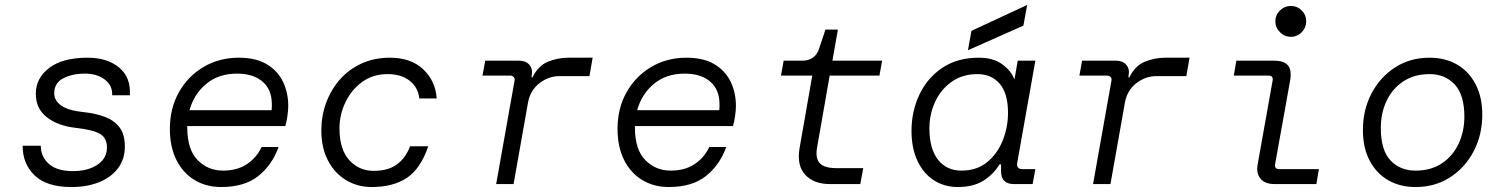

<svg xmlns="http://www.w3.org/2000/svg" viewBox="-20 -740 6040 772"><path d="M267 12Q168 12 119.5 -34.5Q71 -81 71 -154H144Q144 -110 176.5 -81Q209 -52 273 -52Q333 -52 371.5 -77.5Q410 -103 410 -147Q410 -185 382.5 -201.5Q355 -218 284 -226Q213 -234 168.5 -268.5Q124 -303 124 -363Q124 -426 178 -467Q232 -508 332 -508Q412 -508 459.5 -468Q507 -428 502 -357H431Q433 -396 401.5 -420Q370 -444 322 -444Q270 -444 234 -425Q198 -406 198 -365Q198 -335 227 -315Q256 -295 318 -289Q365 -284 402 -270Q439 -256 460.5 -228Q482 -200 482 -151Q482 -100 454.5 -63.5Q427 -27 378.5 -7.5Q330 12 267 12Z M869 12Q809 12 762.5 -16Q716 -44 689.5 -96.5Q663 -149 663 -222Q663 -304 699 -368.5Q735 -433 798 -470.5Q861 -508 940 -508Q1009 -508 1053 -481.5Q1097 -455 1118 -411Q1139 -367 1139 -314Q1139 -297 1135.5 -272.5Q1132 -248 1127 -233H733Q733 -230 733 -227Q733 -139 774.5 -96.5Q816 -54 877 -54Q933 -54 972 -79.5Q1011 -105 1032 -149H1100Q1075 -78 1019.5 -33Q964 12 869 12ZM933 -444Q859 -444 809.5 -403Q760 -362 742 -297H1072Q1073 -303 1073 -309Q1073 -315 1073 -321Q1073 -380 1035.5 -412Q998 -444 933 -444Z M1475 12Q1417 12 1371 -16Q1325 -44 1298.5 -95Q1272 -146 1272 -216Q1272 -273 1291 -325.5Q1310 -378 1345.5 -419Q1381 -460 1432.5 -484Q1484 -508 1548 -508Q1632 -508 1681.5 -461.5Q1731 -415 1736 -344H1666Q1661 -389 1627 -415.5Q1593 -442 1538 -442Q1479 -442 1435.5 -410Q1392 -378 1368.5 -328Q1345 -278 1345 -224Q1345 -139 1384.5 -96Q1424 -53 1482 -53Q1541 -53 1576 -79Q1611 -105 1629 -152H1702Q1671 -61 1615.5 -24.5Q1560 12 1475 12Z M1975 0 2049 -416Q2051 -424 2045.5 -430Q2040 -436 2032 -436H1920L1931 -496H2068Q2094 -496 2108.5 -479.5Q2123 -463 2118 -437L2117 -429H2121Q2144 -476 2183.5 -492Q2223 -508 2266 -508H2363L2350 -434H2230Q2186 -434 2149 -405.5Q2112 -377 2103 -327L2045 0Z M2669 12Q2609 12 2562.5 -16Q2516 -44 2489.5 -96.5Q2463 -149 2463 -222Q2463 -304 2499 -368.5Q2535 -433 2598 -470.5Q2661 -508 2740 -508Q2809 -508 2853 -481.5Q2897 -455 2918 -411Q2939 -367 2939 -314Q2939 -297 2935.5 -272.5Q2932 -248 2927 -233H2533Q2533 -230 2533 -227Q2533 -139 2574.5 -96.5Q2616 -54 2677 -54Q2733 -54 2772 -79.5Q2811 -105 2832 -149H2900Q2875 -78 2819.5 -33Q2764 12 2669 12ZM2733 -444Q2659 -444 2609.5 -403Q2560 -362 2542 -297H2872Q2873 -303 2873 -309Q2873 -315 2873 -321Q2873 -380 2835.5 -412Q2798 -444 2733 -444Z M3316 0Q3252 0 3217.5 -37.5Q3183 -75 3195 -145L3246 -436H3120L3131 -496H3206Q3258 -496 3274 -546L3299 -621H3349L3327 -496H3527L3516 -436H3316L3265 -145Q3258 -103 3276.5 -83.5Q3295 -64 3343 -64H3451L3439 0Z M3831 12Q3778 12 3736 -14.5Q3694 -41 3669.5 -92Q3645 -143 3645 -214Q3645 -292 3676.5 -359Q3708 -426 3768.5 -467Q3829 -508 3916 -508Q3974 -508 4010.5 -481Q4047 -454 4059 -420L4072 -496H4143L4070 -85Q4066 -60 4091 -60H4143L4132 0H4055Q4032 0 4018.5 -12.5Q4005 -25 4005 -53V-79H3999Q3973 -37 3932.5 -12.5Q3892 12 3831 12ZM3846 -54Q3907 -54 3948.5 -87.5Q3990 -121 4011.5 -174.5Q4033 -228 4033 -286Q4033 -365 3999.5 -403.5Q3966 -442 3910 -442Q3849 -442 3805.5 -410.5Q3762 -379 3739.5 -329.5Q3717 -280 3717 -224Q3717 -142 3751.5 -98Q3786 -54 3846 -54ZM3872 -538 3886 -616 4110 -720 4095 -637Z M4375 0 4449 -416Q4451 -424 4445.5 -430Q4440 -436 4432 -436H4320L4331 -496H4468Q4494 -496 4508.5 -479.5Q4523 -463 4518 -437L4517 -429H4521Q4544 -476 4583.5 -492Q4623 -508 4666 -508H4763L4750 -434H4630Q4586 -434 4549 -405.5Q4512 -377 4503 -327L4445 0Z M5170 -592Q5145 -592 5126.5 -610.5Q5108 -629 5108 -654Q5108 -680 5126.5 -698Q5145 -716 5170 -716Q5196 -716 5214 -698Q5232 -680 5232 -654Q5232 -629 5214 -610.5Q5196 -592 5170 -592ZM5103 0Q5066 0 5048 -22Q5030 -44 5037 -80L5097 -416Q5100 -436 5081 -436H4941L4951 -496H5104Q5143 -496 5159 -476.5Q5175 -457 5167 -414L5107 -80Q5104 -60 5123 -60H5283L5273 0Z M5672 12Q5609 12 5561.5 -15.5Q5514 -43 5487 -94.5Q5460 -146 5460 -217Q5460 -298 5494.5 -364Q5529 -430 5589.5 -469Q5650 -508 5728 -508Q5791 -508 5838.5 -480.5Q5886 -453 5913 -401.5Q5940 -350 5940 -279Q5940 -198 5905.5 -132Q5871 -66 5810.5 -27Q5750 12 5672 12ZM5672 -54Q5734 -54 5778 -83.5Q5822 -113 5845 -162.5Q5868 -212 5868 -271Q5868 -358 5829.5 -400Q5791 -442 5728 -442Q5666 -442 5622 -412.5Q5578 -383 5555 -334Q5532 -285 5532 -225Q5532 -137 5570.5 -95.5Q5609 -54 5672 -54Z"/></svg>

Font: DM Mono Light
Style: Italic
Weight: 300
Italic angle: -10°
Designer: Colophon Foundry
Foundry: Colophon Foundry
Version: Version 1.000; ttfautohint (v1.8.2.53-6de2)